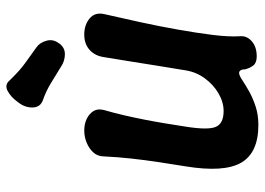

<svg xmlns="http://www.w3.org/2000/svg" viewBox="-130 -658 801 580"><g transform="rotate(-90 270.0 -367.5)"><path d="M451 -43Q453 -22 436 -7Q419 8 390 8Q371 8 363 -2Q355 -12 351 -27Q351 -37 347.5 -41.5Q344 -46 338 -45Q331 -44 317.5 -35Q304 -26 284.5 -15Q265 -4 239.5 4.5Q214 13 183 13Q99 13 69 -39Q39 -91 58 -207Q65 -249 71 -289.5Q77 -330 81.5 -370.5Q86 -411 88 -453Q88 -472 99.5 -485Q111 -498 129 -505.5Q147 -513 166 -513Q186 -513 201.5 -505.5Q217 -498 225 -485Q233 -472 228 -453Q219 -422 212 -391.5Q205 -361 199 -330.5Q193 -300 188 -269.5Q183 -239 178 -207Q167 -138 177.5 -115Q188 -92 225 -92Q252 -92 278.5 -107.5Q305 -123 324 -149Q343 -175 348 -207Q355 -249 361.5 -289.5Q368 -330 374.5 -371Q381 -412 388 -454Q392 -481 410 -497Q428 -513 456 -513Q485 -513 504.5 -497Q524 -481 518 -453Q506 -401 493.5 -343.5Q481 -286 471 -229.5Q461 -173 455 -125Q449 -77 451 -43ZM418 -657Q432 -647 437.5 -627Q443 -607 430 -590L429 -588Q416 -571 396 -571.5Q376 -572 361 -582Q334 -599 308 -614.5Q282 -630 255 -639Q242 -645 238 -656.5Q234 -668 237 -682.5Q240 -697 248 -708L254 -716Q268 -735 286 -744.5Q304 -754 317 -739Q348 -707 370 -691.5Q392 -676 418 -657Z"/></g></svg>

Font: Winky Sans Medium
Style: Italic
Weight: 500
Italic angle: -8.97852°
Designer: Simon Atzbach
Foundry: typofactur
Version: Version 1.205